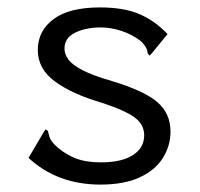

<svg xmlns="http://www.w3.org/2000/svg" viewBox="-20 -488 540 518"><path d="M251 10Q135 10 57 -62L97 -130L103 -139L109 -135Q111 -127 113.5 -118.5Q116 -110 127 -98Q148 -77 177.5 -63.5Q207 -50 253 -50Q308 -50 338.5 -69.5Q369 -89 369 -123Q369 -152 343.5 -171Q318 -190 254 -211Q175 -234 128.5 -268Q82 -302 82 -353Q82 -405 124.5 -436.5Q167 -468 250 -468Q314 -468 356 -450Q398 -432 432 -396L391 -346L384 -338L379 -343Q378 -351 374.5 -358.5Q371 -366 360 -377Q337 -395 308 -404.5Q279 -414 252 -414Q212 -414 183 -400Q154 -386 154 -357Q154 -342 164.5 -327.5Q175 -313 203 -298.5Q231 -284 283 -269Q369 -243 404.5 -212.5Q440 -182 440 -133Q440 -95 419.5 -62Q399 -29 357 -9.5Q315 10 251 10Z"/></svg>

Font: Ligconsolata
Style: Regular
Weight: 400
Monospace: yes
Designer: Raph Levien, Cyreal, Brenton Simpson
Foundry: Raph Levien, Cyreal, Google
Version: Version 3.001; ttfautohint (v1.8.2.53-6de2)